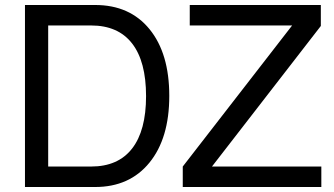

<svg xmlns="http://www.w3.org/2000/svg" viewBox="-20 -749 1337 769"><path d="M80 0V-729H361Q500 -729 579 -632Q658 -535 658 -365Q658 -195 578.5 -97.5Q499 0 361 0ZM173 -82H345Q453 -82 509 -154Q565 -226 565 -364Q565 -503 509 -575Q453 -647 345 -647H173ZM1265 -729V-645L829 -82H1267V0H712V-82L1150 -647H740V-729Z"/></svg>

Font: ColatingCofangSans
Style: Regular
Weight: 400
Foundry: GNU
Version: Version 412.227;June 27, 2022;FontCreator 11.0.0.2412 32-bit